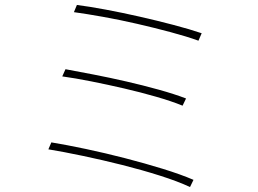

<svg xmlns="http://www.w3.org/2000/svg" viewBox="-20 -751 1040 774"><path d="M290 -731Q338 -725 405 -712.5Q472 -700 542.5 -684Q613 -668 679.5 -650.5Q746 -633 793 -617L780 -587Q733 -604 667.5 -621.5Q602 -639 532.5 -655Q463 -671 396 -683Q329 -695 278 -702ZM244 -472Q293 -463 357.5 -450.5Q422 -438 489.5 -422.5Q557 -407 620 -389.5Q683 -372 730 -354L716 -325Q672 -343 609.5 -361Q547 -379 480 -394.5Q413 -410 347.5 -423Q282 -436 231 -443ZM187 -177Q248 -167 326 -150.5Q404 -134 483.5 -113.5Q563 -93 636 -70.5Q709 -48 760 -26L746 3Q697 -20 624.5 -43Q552 -66 472.5 -86Q393 -106 314.5 -122.5Q236 -139 175 -149Z"/></svg>

Font: SpoqaHanSans
Style: Thin
Weight: 250
Designer: [Spoqa Han Sans] Dong-huui Kim \uAE40 \uB3D9 \uD718   [Noto Sans] Ryoko NISHIZUKA \u897F \u585A \u6DBC \u5B50  (kana & i
Foundry: Spoqa (http://bi.spoqa.com)
Version: Version 1.004;PS 1.004;hotconv 1.0.82;makeotf.lib2.5.63406